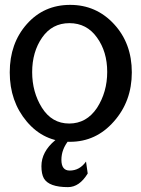

<svg xmlns="http://www.w3.org/2000/svg" viewBox="-20 -562 580 788"><path d="M266 138Q232 138 232 94Q232 51 262 14L273 0L223 -1Q215 6 206 14Q150 61 150 120Q150 152 160 170Q181 206 259 206Q306 206 340 150L333 101Q307 138 266 138ZM448 -463Q375 -542 268 -542Q160 -542 90 -463Q20 -384 20 -265Q20 -146 90 -63Q160 20 267 20Q374 20 447 -63Q521 -146 521 -265Q521 -384 448 -463ZM153 -408Q194 -467 265 -467Q336 -467 378 -408Q420 -350 420 -267Q420 -184 378 -119Q335 -55 264 -55Q193 -55 152 -120Q112 -184 112 -266Q112 -349 153 -408Z"/></svg>

Font: Sawarabi Gothic
Style: Regular
Weight: 400
Designer: mshio (mshio@users.sourceforge.jp)
Version: Version 20141215